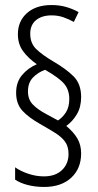

<svg xmlns="http://www.w3.org/2000/svg" viewBox="-20 -780 390 762"><path d="M44 -412Q44 -454 67.5 -482Q91 -510 126 -525Q92 -549 71.5 -577Q51 -605 51 -644Q51 -696 87 -728Q123 -760 184 -760Q216 -760 242 -752.5Q268 -745 292 -732L273 -693Q253 -704 231.5 -711.5Q210 -719 185 -719Q146 -719 123 -700Q100 -681 100 -646Q100 -608 124 -585Q148 -562 190 -537Q242 -507 272 -477Q302 -447 302 -395Q302 -355 285 -326.5Q268 -298 243 -280Q272 -256 287 -230.5Q302 -205 302 -171Q302 -111 262.5 -74.5Q223 -38 155 -38Q121 -38 91 -45.5Q61 -53 40 -67V-116Q61 -101 92 -90.5Q123 -80 154 -80Q200 -80 226 -105Q252 -130 252 -169Q252 -199 238 -218Q224 -237 199 -252.5Q174 -268 139 -288Q93 -314 68.5 -341Q44 -368 44 -412ZM91 -417Q91 -385 110.5 -365Q130 -345 164 -327L210 -302Q228 -313 241.5 -334Q255 -355 255 -387Q255 -423 235 -447Q215 -471 159 -503Q131 -493 111 -472.5Q91 -452 91 -417Z"/></svg>

Font: Noto Sans Myanmar ExtraCondensed Light
Style: Regular
Weight: 300
Width: 2
Designer: Monotype Design Team
Foundry: Monotype Imaging Inc.
Version: Version 2.107; ttfautohint (v1.8.4.7-5d5b)